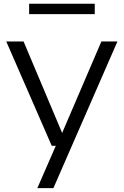

<svg xmlns="http://www.w3.org/2000/svg" viewBox="-20 -758 643 998"><path d="M507 -542.5H590.5L257.5 220H174L270 0H249L12.5 -542.5H102.5L303 -67ZM131.5 -684.5V-738.5H472.5V-684.5Z"/></svg>

Font: Encode Sans Expanded
Style: Regular
Weight: 400
Width: 7
Designer: Multiple Designers
Foundry: Impallari Type
Version: Version 2.000